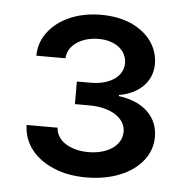

<svg xmlns="http://www.w3.org/2000/svg" viewBox="-40 -845 514 526"><g transform="rotate(5 216.5 -581.5)"><path d="M215.6 -358C284.8 -358 340.6 -381.4 370.7 -419.7C386 -438.9 393.5 -460.9 393.5 -485.4C393.5 -538.4 355.1 -578.8 285.5 -587.7V-590.9C336.3 -599.1 376.1 -632.5 376.1 -683.6C376.1 -730.1 348 -768.5 300.4 -789.8C276.6 -800.1 248.9 -805.4 217.3 -805.4C155.2 -805.4 103 -782.7 73.5 -744.7C58.6 -725.5 50.8 -703.5 50.4 -678.3H130.7C132.1 -715.2 170.5 -739 217 -739C262.8 -739 294.4 -714.1 294.4 -679C294.4 -641.7 256.7 -617.5 206 -617.5H167.3V-555.4H206C267.4 -555.4 306.8 -528.8 306.8 -491.5C306.8 -453.5 268.1 -427.6 215.6 -427.6C165.5 -427.6 127.1 -451 125.7 -486.9H40.5C41.5 -436.1 73.9 -396 126.4 -374.3C152.3 -363.3 182.2 -358 215.6 -358Z"/></g></svg>

Font: Inter 465
Style: Regular
Weight: 400
Designer: Rasmus Andersson
Foundry: rsms
Version: Version 3.019;Glyphs 3.1.2 (3151)